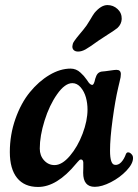

<svg xmlns="http://www.w3.org/2000/svg" viewBox="-20 -723 542 754"><path d="M367.7 -564Q332 -538.1 316.4 -529.3Q300.8 -520.5 286.6 -520.5Q275.9 -520.5 269.8 -526.1Q263.7 -531.7 264.2 -541.5Q264.6 -546.4 266.1 -551.3Q267.6 -556.2 272.7 -563.2Q277.8 -570.3 280.8 -574.2Q283.7 -578.1 293.2 -589.4Q302.7 -600.6 306.6 -605.5Q320.3 -621.6 333 -643.6Q345.7 -665.5 351.1 -672.4Q377 -703.1 401.9 -703.1Q424.8 -703.1 441.7 -687.5Q458.5 -671.9 458 -648.4Q457 -627.9 441.4 -613.3Q430.7 -604.5 405.8 -588.9Q380.9 -573.2 367.7 -564ZM502.4 -102.1Q502.4 -80.1 476.8 -53Q451.2 -25.9 415.5 -7.6Q379.9 10.7 352.1 10.7Q306.6 10.7 306.6 -44.4Q306.6 -48.8 307.1 -64.2Q307.6 -79.6 307.1 -85Q306.2 -96.7 297.9 -96.7Q294.9 -96.7 292.2 -94.7Q289.6 -92.8 285.2 -87.4Q280.8 -82 278.8 -80.1Q203.6 11.2 129.4 11.2Q75.7 11.2 47.1 -24.2Q18.6 -59.6 18.6 -126Q18.6 -193.8 40.5 -256.1Q62.5 -318.4 97.2 -360.8Q131.8 -403.3 174.1 -428.5Q216.3 -453.6 257.3 -453.6Q268.1 -453.6 277.8 -449.7Q287.6 -445.8 295.9 -438Q304.2 -430.2 309.1 -424.8Q314 -419.4 320.8 -409.7Q327.6 -399.9 328.6 -398.4Q335.9 -389.6 342.3 -389.6Q349.1 -389.6 354 -413.6Q357.9 -427.2 363.5 -433.6Q369.1 -439.9 378.9 -441.9Q392.6 -442.9 411.6 -445.8Q430.7 -448.7 437.5 -448.7Q454.6 -448.7 454.6 -432.1Q454.6 -425.8 453.6 -419.7Q452.6 -413.6 449.2 -400.1Q445.8 -386.7 444.3 -379.4Q432.6 -330.1 422.4 -255.1Q412.1 -180.2 412.1 -131.3Q412.1 -77.6 430.7 -75.7Q444.3 -73.7 455.8 -85.7Q467.3 -97.7 474.6 -118.2Q478 -126 485.4 -124.5Q491.7 -123.5 498 -115.7Q502.4 -110.8 502.4 -102.1ZM264.2 -396.5Q234.9 -396.5 204.3 -353Q173.8 -309.6 155 -249.3Q136.2 -189 136.2 -139.6Q136.2 -111.8 153.1 -93.3Q169.9 -74.7 194.3 -74.7Q223.6 -74.7 254.4 -110.8Q285.2 -147 304.4 -198Q323.7 -249 323.7 -293Q323.7 -317.4 317.4 -340.3Q311 -363.3 296.9 -379.9Q282.7 -396.5 264.2 -396.5Z"/></svg>

Font: Cooper* SemiBold
Style: Italic
Weight: 600
Italic angle: -7°
Designer: Owen Earl
Foundry: indestructible type*
Version: Version 0.001